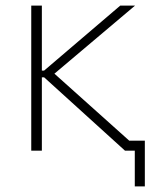

<svg xmlns="http://www.w3.org/2000/svg" viewBox="-20 -540 551 688"><path d="M92 0H130V-263H138L428 0H463V128H499V-36H443L175 -276L464 -520H411L138 -287H130V-520H92Z"/></svg>

Font: Fixel Text ExtraLight
Style: Regular
Weight: 200
Width: 4
Designer: AlfaBravo + MacPaw
Foundry: Kyrylo Tkachov, Marchela Mozhyna, Serhii Makarenko, Maria Weinstein, Zakhar Kryvoshyya
Version: Version 1.211